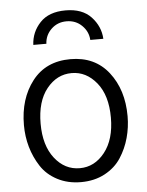

<svg xmlns="http://www.w3.org/2000/svg" viewBox="-55 -811 668 872"><g transform="rotate(-5 279.5 -374.5)"><path d="M117.2 -622.1Q120.1 -680.7 160.2 -723.1Q200.2 -765.6 276.4 -765.6Q352.5 -765.6 393.1 -722.2Q433.6 -678.7 436.5 -622.1H377Q375 -660.2 346.7 -688Q318.4 -715.8 276.4 -715.8Q235.4 -715.8 207 -688.5Q178.7 -661.1 176.8 -622.1ZM119.1 -262.7Q119.1 -163.1 165 -104.5Q210.9 -45.9 279.3 -45.9Q346.7 -45.9 393.1 -104.5Q439.5 -163.1 439.5 -262.7Q439.5 -364.3 392.6 -421.9Q345.7 -479.5 279.3 -479.5Q211.9 -479.5 165.5 -421.9Q119.1 -364.3 119.1 -262.7ZM43 -262.7Q43 -382.8 105 -462.9Q167 -543 279.3 -543Q390.6 -543 453.1 -462.9Q515.6 -382.8 515.6 -262.7Q515.6 -211.9 502.4 -164.1Q489.3 -116.2 462.4 -74.7Q435.5 -33.2 388.2 -7.8Q340.8 17.6 279.3 17.6Q218.8 17.6 171.4 -7.3Q124 -32.2 97.2 -73.7Q70.3 -115.2 56.6 -163.1Q43 -210.9 43 -262.7Z"/></g></svg>

Font: Gothic A1
Style: Regular
Weight: 400
Designer: HanYang I&C Co.,Ltd.
Foundry: HanYang I&C Co.,Ltd.
Version: Version 2.50